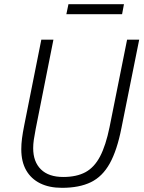

<svg xmlns="http://www.w3.org/2000/svg" viewBox="-20 -888 689 920"><path d="M178 -698H236L151 -270Q145 -239 142 -218Q139 -197 139 -178Q139 -113 176 -76.5Q213 -40 283 -40Q347 -40 389.5 -63Q432 -86 459.5 -138.5Q487 -191 505 -279L589 -698H647L562 -275Q541 -168 506 -105Q471 -42 415.5 -15Q360 12 277 12Q216 12 172.5 -9.5Q129 -31 105.5 -72Q82 -113 82 -173Q82 -198 85.5 -225Q89 -252 96 -287ZM298 -820 308 -868H574L565 -820Z"/></svg>

Font: IBM Plex Sans Light
Style: Italic
Weight: 300
Italic angle: -11.31°
Designer: Mike Abbink, Paul van der Laan, Pieter van Rosmalen
Foundry: Bold Monday
Version: Version 3.201